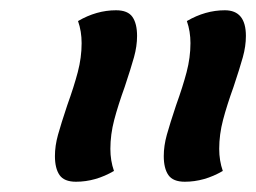

<svg xmlns="http://www.w3.org/2000/svg" viewBox="-20 -800 499 374"><path d="M87 -496Q87 -516 93 -537.5Q99 -559 111 -595Q124 -631 131.5 -659.5Q139 -688 139 -716Q139 -739 132 -759Q168 -780 206 -780Q229 -780 238 -767Q247 -754 247 -730Q247 -710 241 -688.5Q235 -667 223 -631Q210 -595 202.5 -566.5Q195 -538 195 -510Q195 -487 202 -467Q166 -446 128 -446Q105 -446 96 -459Q87 -472 87 -496ZM299 -496Q299 -516 305 -537.5Q311 -559 323 -595Q336 -631 343.5 -659.5Q351 -688 351 -716Q351 -739 344 -759Q380 -780 418 -780Q459 -780 459 -730Q459 -710 453 -688.5Q447 -667 435 -631Q422 -595 414.5 -566.5Q407 -538 407 -510Q407 -487 414 -467Q378 -446 340 -446Q317 -446 308 -459Q299 -472 299 -496Z"/></svg>

Font: Lemonada
Style: Regular
Weight: 400
Designer: Mohamed Gaber (Arabic) Eduardo Tunni (Latin)
Foundry: Kief Type Foundry
Version: Version 3.006